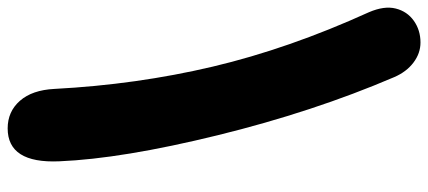

<svg xmlns="http://www.w3.org/2000/svg" viewBox="-328 -525 1117 501"><g transform="rotate(-90 230.5 -274.5)"><path d="M370.1 264.2Q341.8 264.2 317.6 245.8Q293.5 227.5 279.8 195.8Q189.5 -15.1 128.2 -264.6Q66.9 -514.2 60.1 -678.2Q54.2 -813 146 -813Q189.9 -813 218 -781Q246.1 -749 249 -690.9Q260.3 -476.6 307.1 -278.1Q354 -79.6 449.2 129.9Q466.3 169.9 458.7 199.7Q451.2 229.5 426.8 246.8Q402.3 264.2 370.1 264.2Z"/></g></svg>

Font: Shantell Sans Normal
Style: Regular
Weight: 800
Designer: Stephen Nixon, Anya Danilova, Shantell Martin
Foundry: Arrow Type
Version: Version 1.006;[559af2be0]